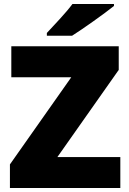

<svg xmlns="http://www.w3.org/2000/svg" viewBox="-20 -947 651 967"><path d="M554 -917V-927H345C312 -882 250 -818 216 -781V-767H343C397 -801 507 -879 554 -917ZM586 0V-156H269L578 -595V-714H37V-558H339L30 -119V0Z"/></svg>

Font: Noto Sans Bengali Black
Style: Regular
Weight: 900
Designer: Jelle Bosma - Monotype Design Team
Foundry: Monotype Imaging Inc.
Version: Version 2.003